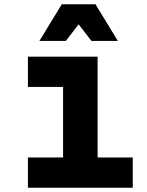

<svg xmlns="http://www.w3.org/2000/svg" viewBox="-20 -881 690 901"><path d="M111 -615H438V-142H603V0H111V-142H276V-473H111ZM165 -689 270 -861H428L533 -689H409L305 -824H393L289 -689Z"/></svg>

Font: Martian Mono SemiCondensed
Style: Bold
Weight: 700
Width: 4
Designer: Roman Shamin
Foundry: Evil Martians
Version: Version 1.000